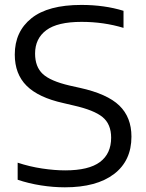

<svg xmlns="http://www.w3.org/2000/svg" viewBox="-20 -770 608 799"><path d="M250 9.5Q201.5 9.5 150.5 1.5Q99.5 -6.5 53.5 -22V-93Q103.5 -76.5 155.2 -68.8Q207 -61 251.5 -61Q349.5 -61 396 -95.8Q442.5 -130.5 442.5 -197Q442.5 -253.5 406.8 -282.8Q371 -312 286.5 -331L244 -341Q140 -364 90.8 -413Q41.5 -462 41.5 -543Q41.5 -638.5 110.8 -694Q180 -749.5 318.5 -749.5Q414.5 -749.5 494 -725V-654Q411.5 -679 319.5 -679Q219 -679 172.5 -644.2Q126 -609.5 126 -547Q126 -492 158 -462.2Q190 -432.5 269.5 -414L312 -404.5Q426 -379.5 476.5 -330.8Q527 -282 527 -201.5Q527 -101 454.5 -45.8Q382 9.5 250 9.5Z"/></svg>

Font: Encode Sans SmExp
Style: Regular
Weight: 400
Width: 6
Designer: Multiple Designers
Foundry: Impallari Type
Version: Version 3.002; ttfautohint (v1.8.3) -l 8 -r 50 -G 200 -x 14 